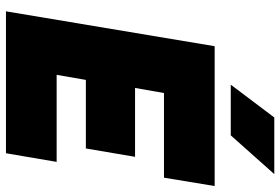

<svg xmlns="http://www.w3.org/2000/svg" viewBox="-168 -772 940 644"><g transform="rotate(90 302.0 -450.0)"><path d="M135 -700H604L576 -530H292L275 -433H506L478 -268H248L231 -170H523L494 0H18ZM374 -900H564L434 -754H264Z"/></g></svg>

Font: Oak Sans Black
Style: Italic
Weight: 900
Italic angle: -9.5°
Foundry: Erik Kennedy, Walven
Version: Version 1.000